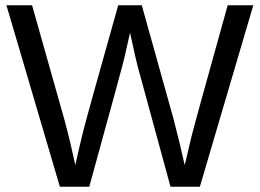

<svg xmlns="http://www.w3.org/2000/svg" viewBox="-20 -708 984 728"><path d="M737.8 0H626.5L507.3 -437Q495.6 -478 473.1 -584Q460.4 -527.3 451.7 -489.3Q442.9 -451.2 318.4 0H207L4.4 -688H101.6L225.1 -251Q247.1 -168.9 265.6 -82Q277.3 -135.7 292.7 -199.2Q308.1 -262.7 428.2 -688H517.6L637.2 -259.8Q664.6 -154.8 680.2 -82L684.6 -99.1Q697.8 -155.3 706.1 -190.7Q714.4 -226.1 843.3 -688H940.4Z"/></svg>

Font: TypoPRO Liberation Sans
Style: Regular
Weight: 400
Designer: Steve Matteson
Foundry: Ascender Corporation
Version: Version 2.00.1